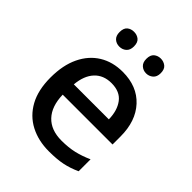

<svg xmlns="http://www.w3.org/2000/svg" viewBox="-208 -858 989 989"><g transform="rotate(45 286.5 -363.0)"><path d="M296 -549Q401 -549 462 -483Q523 -417 523 -305V-247H160Q162 -164 204 -119.5Q246 -75 323 -75Q374 -75 414.5 -84.5Q455 -94 497 -113V-26Q456 -7 415 1.5Q374 10 316 10Q239 10 179.5 -21Q120 -52 86.5 -113Q53 -174 53 -265Q53 -355 83.5 -418.5Q114 -482 168.5 -515.5Q223 -549 296 -549ZM296 -467Q238 -467 203.5 -430Q169 -393 163 -325H418Q417 -388 387.5 -427.5Q358 -467 296 -467ZM139 -682Q139 -711 154 -723.5Q169 -736 191 -736Q213 -736 228.5 -723.5Q244 -711 244 -682Q244 -655 228.5 -641.5Q213 -628 191 -628Q169 -628 154 -641.5Q139 -655 139 -682ZM334 -682Q334 -711 349.5 -723.5Q365 -736 386 -736Q407 -736 423 -723.5Q439 -711 439 -682Q439 -655 423 -641.5Q407 -628 386 -628Q365 -628 349.5 -641.5Q334 -655 334 -682Z"/></g></svg>

Font: Noto Sans Syriac Medium
Style: Regular
Weight: 500
Designer: Patrick Giasson and the Monotype Design Team
Foundry: Monotype Imaging Inc.
Version: Version 3.000; ttfautohint (v1.8.4.7-5d5b)